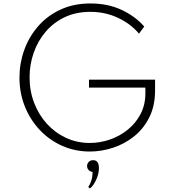

<svg xmlns="http://www.w3.org/2000/svg" viewBox="-20 -860 1001 1110"><path d="M499.5 16Q566 16 632.5 -5.5Q699 -27 754.2 -70.8Q809.5 -114.5 843 -181.2Q876.5 -248 876.5 -338.5V-399.5H494.5V-353.5H820.5V-320.5Q820.5 -254.5 793 -201.5Q765.5 -148.5 719.5 -111Q673.5 -73.5 616.2 -53.5Q559 -33.5 499 -33.5Q425.5 -33.5 362.2 -62.8Q299 -92 251.5 -144Q204 -196 177.5 -265Q151 -334 151 -413.5Q151 -487 174.8 -555Q198.5 -623 243.8 -676.2Q289 -729.5 354 -760.5Q419 -791.5 502 -791.5Q588.5 -791.5 662 -757Q735.5 -722.5 783.5 -665.5L814 -706.5Q762 -766 682.8 -803Q603.5 -840 503.5 -840Q405.5 -840 329 -804.2Q252.5 -768.5 199.8 -707.5Q147 -646.5 119.8 -570Q92.5 -493.5 92.5 -411.5Q92.5 -322.5 123.5 -245Q154.5 -167.5 209.8 -108.8Q265 -50 339.2 -17Q413.5 16 499.5 16ZM500 229.5Q521 213 536.5 178.2Q552 143.5 552 112Q552 66 518.5 66Q503 66 493.2 75.8Q483.5 85.5 483.5 100Q483.5 113.5 492.8 123.2Q502 133 515.5 134Q515 161.5 508.2 183.2Q501.5 205 490 221Z"/></svg>

Font: Spartan Light
Style: Regular
Weight: 300
Designer: Matt Bailey, Mirko Velimirovic
Foundry: Matt Bailey
Version: Version 1.003; ttfautohint (v1.8.3)